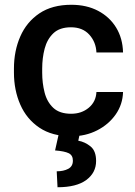

<svg xmlns="http://www.w3.org/2000/svg" viewBox="-20 -558 562 800"><path d="M276.4 -84Q319.8 -84 349.9 -109.1Q379.9 -134.3 381.8 -174.8H492.7Q491.2 -123 462.2 -81.3Q433.1 -39.6 384.8 -14.9Q336.4 9.8 277.8 9.8Q197.3 9.8 144 -26.1Q90.8 -62 64.5 -122.3Q38.1 -182.6 38.1 -255.4V-272.5Q38.1 -345.7 64.5 -406Q90.8 -466.3 144 -502.2Q197.3 -538.1 277.3 -538.1Q340.8 -538.1 388.7 -512.9Q436.5 -487.8 463.9 -443.1Q491.2 -398.4 492.7 -339.4H381.8Q379.9 -382.8 352.1 -413.6Q324.2 -444.3 275.9 -444.3Q228.5 -444.3 202.4 -419.4Q176.3 -394.5 166 -355.2Q155.8 -315.9 155.8 -272.5V-255.4Q155.8 -211.9 165.8 -172.6Q175.8 -133.3 202.1 -108.6Q228.5 -84 276.4 -84ZM224.6 1H312L306.2 28.3Q334 33.2 357.2 52Q380.4 70.8 380.4 112.8Q380.4 161.6 339.6 191.9Q298.8 222.2 219.7 222.2L216.3 155.8Q244.6 155.8 264.2 145.5Q283.7 135.3 283.7 111.3Q283.7 88.9 266.1 80.3Q248.5 71.8 209.5 68.8Z"/></svg>

Font: Vazirmatn UI Medium
Style: Regular
Weight: 500
Designer: Saber Rastikerdar
Foundry: Saber Rastikerdar
Version: Version 33.003